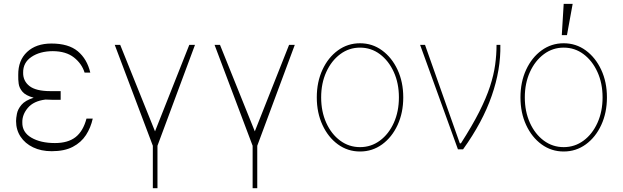

<svg xmlns="http://www.w3.org/2000/svg" viewBox="-20 -780 3254 1003"><path d="M296.9 -258.5H258.5Q236.5 -258.5 217.3 -259.9Q155.2 -252.1 125.4 -216.4Q95.5 -180.8 96.6 -140.6Q95.5 -89.1 143.8 -60.9Q192.1 -32.7 267 -32.7Q335.2 -32.7 374.8 -63.7Q414.4 -94.8 431.8 -160.5H464.5Q454.2 -113.3 429.2 -74.6Q404.1 -35.9 360.4 -13Q316.8 9.9 250 9.9Q195 9.9 152.9 -10.3Q110.8 -30.5 87.4 -66.1Q63.9 -101.6 63.9 -147.7Q63.9 -162.3 68.4 -185.7Q72.8 -209.2 92 -232.2Q111.2 -255.3 155.9 -269.5Q114.3 -280.9 97.5 -300.6Q80.6 -320.3 77.6 -342.7Q74.6 -365.1 75.3 -384.6Q75.3 -387.8 75.3 -389.2Q74.6 -464.5 121.4 -508.5Q168.3 -552.6 248.6 -552.6Q338.1 -552.6 386.5 -512.1Q435 -471.6 451.7 -400.6H421.9Q407.7 -447.1 366.3 -479.8Q324.9 -512.4 255.7 -512.8Q188.2 -512.4 144.2 -482.6Q100.1 -452.8 100.9 -400.6Q100.1 -356.9 134.1 -330.4Q168 -304 242.9 -304H296.9Z M579.5 -545.5H608L789.8 -93.8L968.8 -545.5H998.6L802.6 -18.5V203.1H778.4V-18.5Z M1100.9 -545.5H1129.3L1311.1 -93.8L1490.1 -545.5H1519.9L1323.9 -18.5V203.1H1299.7V-18.5Z M1860.8 11.4Q1796.5 11.4 1745.4 -25.7Q1694.2 -62.9 1664.6 -127Q1634.9 -191.1 1634.9 -271.3Q1634.9 -351.9 1664.6 -415.8Q1694.2 -479.8 1745.4 -516.9Q1796.5 -554 1860.8 -554Q1925.1 -554 1976 -516.7Q2027 -479.4 2056.8 -415.5Q2086.6 -351.6 2086.6 -271.3Q2086.6 -191.1 2057 -127Q2027.3 -62.9 1976.2 -25.7Q1925.1 11.4 1860.8 11.4ZM1860.8 -11.4Q1918.7 -11.4 1964.7 -45.5Q2010.7 -79.5 2037.3 -138.5Q2063.9 -197.4 2063.9 -271.3Q2063.9 -345.2 2037.1 -403.9Q2010.3 -462.7 1964.5 -497Q1918.7 -531.2 1860.8 -531.2Q1803.3 -531.2 1757.3 -497Q1711.3 -462.7 1684.5 -403.9Q1657.7 -345.2 1657.7 -271.3Q1657.7 -197.4 1684.3 -138.5Q1710.9 -79.5 1756.9 -45.5Q1802.9 -11.4 1860.8 -11.4Z M2372.2 0 2174.7 -545.5H2200.3L2382.1 -31.2H2387.8Q2446.7 -122.9 2483.5 -195.7Q2520.2 -268.5 2539.8 -328.5Q2559.3 -388.5 2566.6 -441.2Q2573.9 -494 2573.9 -545.5H2593.8Q2596.6 -417.3 2548.8 -279.7Q2501.1 -142 2399.1 0Z M2924.7 11.4Q2860.4 11.4 2809.3 -25.7Q2758.2 -62.9 2728.5 -127Q2698.9 -191.1 2698.9 -271.3Q2698.9 -351.9 2728.5 -415.8Q2758.2 -479.8 2809.3 -516.9Q2860.4 -554 2924.7 -554Q2989 -554 3040 -516.7Q3090.9 -479.4 3120.7 -415.5Q3150.6 -351.6 3150.6 -271.3Q3150.6 -191.1 3120.9 -127Q3091.3 -62.9 3040.1 -25.7Q2989 11.4 2924.7 11.4ZM2924.7 -11.4Q2982.6 -11.4 3028.6 -45.5Q3074.6 -79.5 3101.2 -138.5Q3127.8 -197.4 3127.8 -271.3Q3127.8 -345.2 3101 -403.9Q3074.2 -462.7 3028.4 -497Q2982.6 -531.2 2924.7 -531.2Q2867.2 -531.2 2821.2 -497Q2775.2 -462.7 2748.4 -403.9Q2721.6 -345.2 2721.6 -271.3Q2721.6 -197.4 2748.2 -138.5Q2774.9 -79.5 2820.8 -45.5Q2866.8 -11.4 2924.7 -11.4ZM2914.8 -596.6 2924.7 -759.9H2971.6L2941.8 -596.6Z"/></svg>

Font: Inter Thin BETA
Style: Regular
Weight: 100
Designer: Rasmus Andersson
Foundry: rsms
Version: Version 3.011;git-f93a4a705